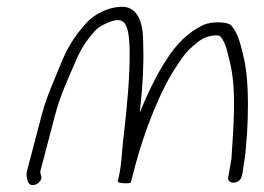

<svg xmlns="http://www.w3.org/2000/svg" viewBox="-20 -531 769 559"><path d="M684.2 -20 686.1 -27C689.4 -54.6 694.6 -75.7 696 -103C698.8 -132.1 700.2 -152.9 701.2 -184C703 -240.2 701.6 -308.2 691.3 -356C682.5 -392.7 675.1 -434 652 -458C638.6 -468.9 593.9 -468.1 573.3 -459C527.3 -436.7 494.5 -404.4 464.5 -357C440.1 -321.3 406.5 -253.5 387.2 -203C387.6 -209.7 388.1 -215.3 388.6 -220C395.4 -278.6 398.8 -343.1 397 -397C397.1 -427.7 394.8 -449.7 390.3 -463C383.5 -487.2 370 -507.6 341.9 -511C301.5 -513.7 255.7 -490.9 233.1 -466C202.8 -432.5 181.4 -402.7 160.8 -354C139.9 -301.9 116.3 -253.1 101.1 -195L58.6 -33C55.5 -20.9 58.7 -11 61.5 -2C66.3 13.5 89.1 9.4 97.9 -5.5C105 -17.4 95.2 -23.8 97.6 -33L140.1 -195C154.8 -251.2 176.8 -298.7 198.2 -348C215.2 -389.5 233.6 -416.2 259.3 -444C269.3 -454.7 295.8 -467 309.3 -470.5C338.2 -478 346.3 -462.4 351.3 -444C354.5 -433.3 356.6 -414.3 357.4 -387C358.7 -311.2 350 -223.2 340.9 -141C333.8 -91.8 335.6 -51.9 322.8 -3C321.2 3.1 359.8 4.6 361 0C365.3 -16.3 369.6 -32.7 373.8 -49C399.4 -146.6 447.6 -271.7 496.6 -342C513.9 -369.1 524.2 -382.5 544.1 -399C563.7 -415.3 575 -424.5 604.2 -428C612.8 -428 618.3 -427.3 620.6 -426C639.6 -405.8 643.8 -369.6 651.8 -339C668.4 -261.6 659.7 -162.3 653.8 -68C651.8 -56.3 647.3 -33.5 646 -23L644.2 -16C640.8 8.5 680.7 5.8 684.2 -20Z"/></svg>

Font: Just Breathe
Style: Obl5
Weight: 400
Foundry: Cannot Into Space Fonts
Version: Version 0.72